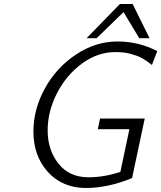

<svg xmlns="http://www.w3.org/2000/svg" viewBox="-20 -917 801 954"><path d="M146 -263.2Q146 -374 202.9 -477.5Q259.8 -581.1 357.4 -646Q455.1 -710.9 563 -710.9Q669.9 -710.9 761.2 -663.1L734.9 -594.2L723.1 -603Q710.9 -611.8 706.1 -615.5Q701.2 -619.1 687.5 -627Q673.8 -634.8 661.9 -638.9Q649.9 -643.1 632.6 -648.4Q615.2 -653.8 595.2 -656Q575.2 -658.2 551.8 -658.2Q465.8 -658.2 387.9 -601.6Q310.1 -544.9 263.4 -454.3Q216.8 -363.8 216.8 -269Q216.8 -171.9 270.5 -104Q324.2 -36.1 419.9 -36.1Q497.1 -36.1 578.1 -63L623 -274.9H465.8L477.1 -328.1H699.2L636.2 -32.2Q517.1 16.6 408.2 17.1Q290 17.1 218 -62.5Q146 -142.1 146 -263.2ZM410.2 -727.1 575.7 -897H639.2L723.1 -727.1H671.9L593.8 -856.9L460 -727.1Z"/></svg>

Font: CMU Bright
Style: Oblique
Weight: 500
Italic angle: -12°
Version: Version 0.7.0